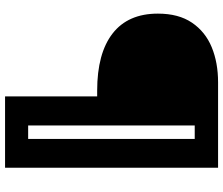

<svg xmlns="http://www.w3.org/2000/svg" viewBox="-80 -620 861 740"><g transform="rotate(90 350.0 -249.5)"><path d="M351 161V-194H329Q185 -194 108.5 -253.5Q32 -313 32 -428Q32 -508 67 -559.5Q102 -611 161.5 -635.5Q221 -660 297 -660H626V161ZM463 72H515V-570H463Z"/></g></svg>

Font: Bricolage Grotesque 10pt Bricolage Grotesque 10pt Regular
Style: Bold
Weight: 700
Designer: Mathieu Triay
Foundry: Atelier Triay
Version: Version 1.000; ttfautohint (v1.8.4.7-5d5b);gftools[0.9.32]